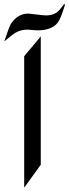

<svg xmlns="http://www.w3.org/2000/svg" viewBox="-66 -958 329 911"><path d="M242.7 -936.5Q233.4 -905.8 225.1 -884.5Q216.8 -863.3 209 -852.1Q195.8 -833.5 170.9 -823.7Q146 -814 114.7 -814Q108.4 -814 100.6 -814.5Q92.8 -814.9 85.4 -815.7Q78.1 -816.4 71.8 -816.9Q65.4 -817.4 62 -817.4Q46.9 -817.4 33.2 -813.5Q19.5 -809.6 7.3 -802.7Q3.4 -800.8 -9.5 -791Q-22.5 -781.2 -45.9 -761.7Q-33.7 -797.4 -25.1 -820.3Q-16.6 -843.3 -9.8 -851.1Q20.5 -893.1 68.4 -893.6Q74.7 -893.1 86.7 -891.6Q98.6 -890.1 111.6 -888.7Q124.5 -887.2 135.7 -886Q147 -884.8 151.9 -884.8Q168.9 -884.8 181.4 -888.7Q193.8 -892.6 204.1 -899.4Q208 -901.9 216.6 -911.4Q225.1 -920.9 237.8 -938.5ZM127.4 -176.3 48.8 -67.4V-691.4L127.4 -785.2Z"/></svg>

Font: XB Khoramshahr
Style: Regular
Weight: 400
Designer: Behnam
Foundry: Irmug
Version: Version 8.005 2009